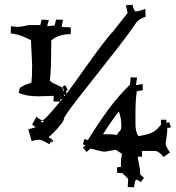

<svg xmlns="http://www.w3.org/2000/svg" viewBox="-20 -689 740 805"><path d="M535.6 -668.9Q543 -641.1 547.9 -641.1Q562.5 -641.1 588.9 -651.9L590.8 -619.1Q559.6 -608.9 548.8 -590.8Q522 -549.3 445.1 -451.9Q368.2 -354.5 308.3 -277.8Q248.5 -201.2 248.5 -191.9Q248.5 -182.6 225.8 -156Q203.1 -129.4 183.6 -113.8L199.7 -104L185.5 -85Q157.7 -103 143.3 -103Q128.9 -103 112.8 -97.2L98.6 -147Q105 -148.4 111.8 -150.4L124 -153.8Q128.9 -155.3 129.9 -155.8Q128.9 -156.7 114.7 -167L132.8 -199.2Q150.4 -185.1 157.7 -185.1L149.9 -176.8H164.6L157.7 -185.1Q163.6 -185.1 178.2 -201.2Q192.9 -217.3 200.9 -226.3Q209 -235.4 218.8 -247.3Q228.5 -259.3 231.9 -263.2H204.6Q204.6 -286.1 205.6 -287.1L140.6 -285.2Q88.4 -285.2 58.6 -299.8L64 -323.2L66.9 -321.8Q79.6 -332 93 -335.9Q106.4 -339.8 111.8 -342.8Q114.7 -366.2 114.7 -417L109.9 -518.1Q110.8 -519 110.8 -521Q102.5 -523.4 90.3 -529.8Q61 -544.9 24.9 -548.8L25.9 -579.1Q45.9 -576.2 55.4 -576.2Q64.9 -576.2 82 -580.1L99.6 -584H148.9Q148.9 -585 154.8 -606.9L184.6 -605L177.7 -579.1L209 -582Q210 -583 214.8 -606.9L243.7 -606Q238.8 -579.1 238.8 -577.1Q238.8 -575.2 276.9 -574.2V-545.9Q224.1 -545.9 194.8 -519V-506.8Q194.8 -392.6 189 -350.1Q189.9 -350.1 198.7 -342.8L239.7 -323.2L246.6 -307.1L244.6 -303.2L248.5 -308.1L247.6 -310.1L246.6 -308.1L247.6 -311L241.7 -325.2L253.9 -332L263.7 -312L257.8 -308.1V-294.9Q279.8 -323.2 345 -415.3Q410.2 -507.3 449.7 -553.2V-551.8L513.7 -632.8Q514.6 -633.8 514.6 -636.5Q514.6 -639.2 507.8 -667ZM570.8 74.2 553.7 64Q547.9 66.9 546.6 70.1Q545.4 73.2 541.5 96.2L515.6 95.2Q515.6 85.4 516.6 73.2Q517.6 61 516.6 60.1L491.7 35.2V36.1Q491.7 37.1 489.7 37.1L470.7 35.2V12.2Q482.9 11.2 486.8 11.2V5.9Q486.8 -24.9 491.7 -43.9Q472.7 -55.7 465.8 -61L420.9 -53.2Q407.7 -53.2 387 -59.1Q366.2 -64.9 358.9 -65.9Q358.9 -65.4 342.8 -51.8L327.6 -70.8Q337.9 -80.1 338.9 -80.1L327.6 -84L334 -106Q345.7 -102.1 348.6 -102.1Q394 -175.3 435.1 -231Q476.1 -286.6 524.9 -334Q526.4 -345.7 527.8 -365.2L554.7 -363.8Q549.8 -334.5 549.8 -332Q552.2 -332 577.6 -336.9L578.6 -311Q555.7 -306.2 553.7 -306.2Q547.9 -272 547.9 -214.8V-168.9Q547.9 -135.7 560.5 -118.2Q598.6 -124.5 617.4 -133.1Q636.2 -141.6 652.8 -164.1Q653.8 -165 654.8 -165V-187H677.7V-173.8L689 -176.8L696.8 -155.8Q688 -152.8 684.8 -152.8Q681.6 -152.8 681.6 -153.8Q681.6 -133.3 678.2 -113.8Q674.8 -94.2 674.8 -84.5Q674.8 -74.7 692.9 -49.8L665.5 -30.8Q646.5 -56.2 627.9 -56.2H574.7V-55.7L575.2 -52.7V-49.8L575.7 -39.6V-32.2H557.6Q557.6 -24.4 562.7 -1.2Q567.9 22 567.9 36.1V43Q569.8 44.9 584 56.2ZM486.8 -145Q488.8 -154.8 488.8 -162.1Q488.8 -192.9 478.5 -221.2Q447.8 -183.6 411.6 -126H437.5Q457.5 -126 470.7 -123L473.6 -129.9ZM204.6 -98.1 190.9 -88.9 199.7 -102.1ZM231.9 -271V-263.2Q237.8 -271 241.7 -274.9ZM247.6 -293Q247.6 -290 249.5 -286.1Q252 -287.1 253.9 -291Q251.5 -291 247.6 -293ZM186.5 -85.9 190.9 -88.9 187.5 -84ZM246.6 -307.1V-308.1Z"/></svg>

Font: Eater Caps
Style: Regular
Weight: 400
Version: Version 001.002